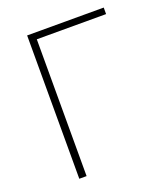

<svg xmlns="http://www.w3.org/2000/svg" viewBox="-134 -820 797 914"><g transform="rotate(-20 264.5 -363.0)"><path d="M110 -726H498V-693H147V0H110Z"/></g></svg>

Font: Kinto Sans Thin
Style: Regular
Weight: 100
Designer: Authors: Ryoko NISHIZUKA  (kana & ideographs); Paul D. Hunt (Latin, Greek & Cyrillic); Wenlong ZHANG  (bopomofo); Sandol
Foundry: Adobe Systems Incorporated, ookami Inc.
Version: Version 0.001